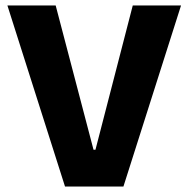

<svg xmlns="http://www.w3.org/2000/svg" viewBox="-20 -680 687 700"><path d="M217 0 7 -660H183L321 -134H328L464 -660H640L430 0Z"/></svg>

Font: Bricolage Grotesque 72pt ExtraBold
Style: Regular
Weight: 800
Designer: Mathieu Triay
Foundry: Atelier Triay
Version: Version 1.001;gftools[0.9.33.dev8+g029e19f]